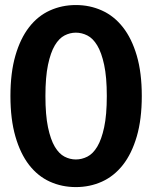

<svg xmlns="http://www.w3.org/2000/svg" viewBox="-20 -754 620 782"><path d="M557.5 -363Q557.5 -268 537 -198Q516.5 -128 480.5 -82.2Q444.5 -36.5 395.2 -14.2Q346 8 289 8Q232 8 183 -14.2Q134 -36.5 98.5 -82.2Q63 -128 42.8 -198Q22.5 -268 22.5 -363Q22.5 -458 42.8 -527.8Q63 -597.5 98.5 -643.2Q134 -689 183 -711.2Q232 -733.5 289 -733.5Q346 -733.5 395.2 -711.2Q444.5 -689 480.5 -643.2Q516.5 -597.5 537 -527.8Q557.5 -458 557.5 -363ZM415 -363Q415 -440 404.2 -490Q393.5 -540 376 -569Q358.5 -598 335.8 -609.5Q313 -621 289 -621Q265 -621 242.8 -609.5Q220.5 -598 203.2 -569Q186 -540 175.5 -490Q165 -440 165 -363Q165 -285.5 175.5 -235.5Q186 -185.5 203.2 -156.5Q220.5 -127.5 242.8 -116Q265 -104.5 289 -104.5Q313 -104.5 335.8 -116Q358.5 -127.5 376 -156.5Q393.5 -185.5 404.2 -235.5Q415 -285.5 415 -363Z"/></svg>

Font: Lato Heavy
Style: Regular
Weight: 800
Designer: Lukasz Dziedzic
Foundry: tyPoland Lukasz Dziedzic
Version: Version 2.007; 2014-02-27